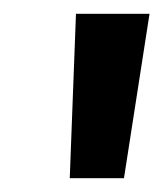

<svg xmlns="http://www.w3.org/2000/svg" viewBox="-20 -697 236 278"><path d="M81 -439 90 -677H196.5L159.5 -439Z"/></svg>

Font: Karla
Style: Bold Italic
Weight: 700
Italic angle: -8°
Designer: Jonathan Pinhorn
Version: Version 2.004;gftools[0.9.33]